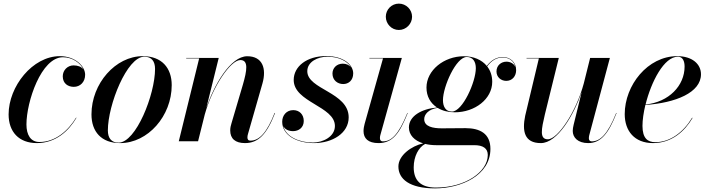

<svg xmlns="http://www.w3.org/2000/svg" viewBox="-20 -780 3919 1060"><path d="M402 -129.5 400 -130.5C357 -59.5 286.5 4 198 4C149 4 126 -35.5 126 -93C126 -218 207.5 -464 327.5 -464C380 -464 424.5 -432 440.5 -396.5C429.5 -412.5 408 -419 386 -419C353 -419 326.5 -392.5 326.5 -358.5C326.5 -318.5 356 -300.5 387.5 -300.5C422.5 -300.5 450 -327 450 -367.5C450 -414 396 -470 310.5 -470C159.5 -470 27.5 -302.5 27.5 -148.5C27.5 -52.5 84 10 183.5 10C287 10 359 -56.5 402 -129.5Z M643.5 10C797 10 928 -140 928 -310C928 -405 873 -470 768 -470C618.5 -470 485 -319.5 485 -148.5C485 -53.5 539 10 643.5 10ZM635 7.5C594 7.5 575.5 -18.5 575.5 -60C575.5 -201.5 681.5 -467 776.5 -467C817.5 -467 836 -441 836 -399.5C836 -258 730.5 7.5 635 7.5Z M1079.5 -457.5 967 0H1073.5L1110.5 -148C1153.5 -302.5 1253 -448.5 1307 -448.5C1353 -448.5 1343.5 -390.5 1321 -313L1258 -99.5C1254.5 -88.5 1251 -75 1251 -60C1251 -14.5 1279 10 1332.5 10C1406 10 1452.5 -38 1498.5 -156L1496 -156.5C1454.5 -50.5 1413 -3.5 1362.5 -3.5C1350 -3.5 1346 -11 1346 -21.5C1346 -26.5 1347 -34.5 1349 -40L1429 -319.5C1452.5 -402.5 1429 -469.5 1345 -469.5C1252.5 -469.5 1161.5 -310.5 1119 -183.5L1187.5 -460H1008V-457.5Z M1905 -132C1905 -271.5 1676.5 -285.5 1676.5 -387C1676.5 -439 1734.5 -467 1787 -467C1853 -467 1898.5 -441 1917.5 -409C1907.5 -421 1891.5 -428.5 1872.5 -428.5C1838.5 -428.5 1815.5 -404 1815.5 -374C1815.5 -336.5 1844 -316 1875 -316C1903.5 -316 1930 -335.5 1930 -375C1930 -419.5 1881 -470.5 1780.5 -470.5C1674 -470.5 1601.5 -413.5 1601.5 -338.5C1601.5 -215 1829 -193.5 1829 -84.5C1829 -25 1762 7 1708 7C1631.5 7 1558.5 -25 1543.5 -85C1552.5 -65.5 1573.5 -56 1598 -56C1629 -56 1657 -75.5 1657 -112C1657 -148 1633 -172 1599 -172C1561.5 -172 1538 -143 1538 -108C1538 -33.5 1618 10 1713.5 10C1815 10 1905 -44.5 1905 -132Z M2110 -687.5C2110 -648.5 2141.5 -614.5 2182 -614.5C2222.5 -614.5 2255 -648.5 2255 -687.5C2255 -727 2222.5 -760 2182 -760C2141.5 -760 2110 -727 2110 -687.5ZM2231 -156 2229 -156.5C2180 -36 2140.5 0.5 2094 0.5C2081.5 0.5 2077.5 -7.5 2077.5 -17.5C2077.5 -22 2078 -27.5 2079.5 -33L2198.5 -460H2019.5V-457.5H2094.5L1993 -96C1990 -85 1987 -70 1987 -56.5C1987 -16 2012 10 2070 10C2146.5 10 2186 -43 2231 -156Z M2491 -160C2601.5 -160 2697.5 -233 2697.5 -328.5C2697.5 -362 2687.5 -390.5 2669.5 -413.5C2695 -447 2721.5 -462.5 2756.5 -462.5C2790.5 -462.5 2818 -443 2825 -410C2817.5 -429 2797 -439.5 2776 -439.5C2747 -439.5 2721 -419 2721 -385.5C2721 -354 2746 -333.5 2775 -333.5C2808.5 -333.5 2829.5 -360 2829.5 -392.5C2829.5 -437.5 2796.5 -465 2756.5 -465C2720.5 -465 2692.5 -448.5 2667.5 -416C2639.5 -450 2594.5 -469.5 2541 -469.5C2431 -469.5 2334.5 -392 2334.5 -296.5C2334.5 -247.5 2357 -209.5 2393 -186.5C2306 -179 2237.5 -138.5 2237.5 -76.5C2237.5 -35 2267.5 -3.5 2316 11.5C2253 25.5 2179.5 77 2179.5 139C2179.5 208 2240 260 2382 260C2525.5 260 2687.5 188 2687.5 42C2687.5 -43 2629 -72.5 2550 -72.5C2521.5 -72.5 2454 -71.5 2419 -71.5C2371 -71.5 2322 -80.5 2322 -122C2322 -148 2345 -177 2396 -184.5C2422 -168.5 2454.5 -160 2491 -160ZM2475 -164C2440.5 -164 2425.5 -191.5 2425.5 -227C2425.5 -302 2498 -465.5 2557 -465.5C2591.5 -465.5 2607 -438.5 2607 -403.5C2607 -328 2534 -164 2475 -164ZM2264 144C2264 83.5 2291 33 2327.5 14.5C2346 19 2366.5 21.5 2388.5 21.5H2598.5C2646.5 21.5 2673 39 2673 75.5C2673 168 2550 255.5 2386.5 255.5C2302 255.5 2264 215.5 2264 144Z M3065 -460H2887V-457.5H2955L2879.5 -141C2862 -56 2874.5 10 2966 10C3057.5 10 3148 -145.5 3191.5 -272.5L3147 -91.5C3144 -80.5 3142 -66 3142 -57C3142 -21.5 3169.5 10 3227.5 10C3297 10 3339.5 -43 3384 -156L3382 -156.5C3334 -36.5 3292.5 0.5 3246.5 0.5C3236 0.5 3231 -7 3231 -16C3231 -20.5 3231.5 -27 3233 -33L3347 -460H3238L3203 -319.5C3161 -162.5 3059.5 -11 3004.5 -11C2957 -11 2969.5 -68.5 2988 -147.5Z M3527 -85C3527 -118 3533 -158.5 3543 -200.5C3709.5 -212 3850 -268.5 3850 -370C3850 -426.5 3801.5 -470 3718.5 -470C3555.5 -470 3429 -309 3429 -150C3429 -57.5 3482.5 10 3585 10C3689 10 3760.5 -56 3803.5 -129L3801 -130C3753 -50 3680 5 3598 5C3556.5 5 3527 -15.5 3527 -85ZM3722.5 -467C3751 -467 3759.5 -439.5 3759.5 -412.5C3759.5 -307.5 3673.5 -216.5 3544 -203C3575 -328.5 3646 -467 3722.5 -467Z"/></svg>

Font: Bodoni* 72pt Medium
Style: Italic
Weight: 500
Italic angle: -13°
Version: Version 2.3